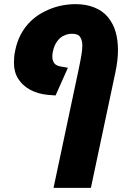

<svg xmlns="http://www.w3.org/2000/svg" viewBox="-20 -661 615 921"><path d="M236.8 240.2 355.5 -319.8Q364.7 -362.8 369.9 -393.1Q375 -423.3 375 -442.9Q375 -465.8 365.2 -482.4Q355.5 -499 325.7 -499Q308.6 -499 293.5 -493.2Q278.3 -487.3 268.1 -478.5Q258.3 -469.7 250.2 -457Q242.2 -444.3 237.3 -428.7Q234.4 -418.9 232.7 -408.9Q231 -398.9 231 -389.6Q231 -377.9 234.1 -369.6Q237.3 -361.3 241.7 -356Q246.6 -350.1 256.1 -346.2Q265.6 -342.3 278.8 -340.8L305.7 -335.9L246.6 -203.1L208 -206.1Q160.6 -210.9 124.3 -230.7Q87.9 -250.5 67.4 -283Q46.9 -315.4 46.9 -359.4Q46.9 -371.1 47.9 -385.5Q48.8 -399.9 53.7 -422.4Q67.4 -486.8 104.7 -534.2Q142.1 -581.5 198.2 -607.9Q231.4 -624.5 268.1 -632.8Q304.7 -641.1 342.8 -641.1Q392.6 -641.1 432.4 -625.2Q472.2 -609.4 498 -578.6Q523.9 -546.4 534.9 -507.1Q545.9 -467.8 545.9 -420.9Q545.9 -371.1 533.2 -312.5L416 240.2Z"/></svg>

Font: Open Sans SemiCondensed ExtraBold
Style: Italic
Weight: 800
Width: 4
Italic angle: -12°
Designer: Monotype Design Team
Foundry: Monotype Imaging Inc.
Version: Version 3.003